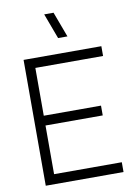

<svg xmlns="http://www.w3.org/2000/svg" viewBox="-102 -1017 768 1082"><g transform="rotate(-10 282.5 -476.0)"><path d="M283 -807.5 229 -952.5H282.5L336.5 -807.5ZM70 0V-720H515V-664H127.5V-390.5H455V-334.5H127.5V-56H515V0Z"/></g></svg>

Font: Vela Sans Light
Style: Regular
Weight: 300
Designer: Principal design: Mikhail Sharanda - project Manrope.
Design modification: Ravid Balaliev
Foundry: Mikhail Sharanda
Version: Version 1.001